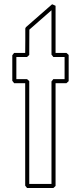

<svg xmlns="http://www.w3.org/2000/svg" viewBox="-20 -894 389 923"><path d="M47.9 -639.6H101.1Q101.6 -668.9 101.6 -698.5Q101.6 -728 101.6 -757.3L104.5 -763.2Q136.2 -791 167.5 -818.4Q198.7 -845.7 230.5 -873.5Q234.9 -871.6 239 -869.9Q243.2 -868.2 247.1 -866.2V-639.6H299.3Q302.2 -637.2 304.9 -634.8Q307.6 -632.3 310.1 -629.9V-503.9Q307.6 -501.5 304.9 -499Q302.2 -496.6 299.3 -494.1H247.1V0Q244.6 2.4 241.9 4.9Q239.3 7.3 236.3 9.8H109.9Q107.4 6.8 105.5 3.9Q103.5 1 101.1 -1.5V-494.1H47.9Q45.4 -497.1 43.5 -500Q41.5 -502.9 39.1 -505.4V-628.4ZM58.6 -620.1V-513.7H109.9Q112.8 -511.2 115.5 -508.8Q118.2 -506.3 120.6 -503.9V-9.8H227.5V-502.4Q230 -504.9 231.9 -507.8Q233.9 -510.7 236.3 -513.7H290.5V-620.1H236.3Q233.9 -623 231.9 -626Q230 -628.9 227.5 -631.3V-844.7Q200.7 -821.3 174.3 -798.1Q147.9 -774.9 121.1 -751.5Q121.1 -720.7 120.8 -690.7Q120.6 -660.6 120.6 -629.9Q118.2 -627.4 115.5 -625Q112.8 -622.6 109.9 -620.1Z"/></svg>

Font: Preussische VI 9 Linie
Style: Regular
Weight: 400
Designer: Peter Wiegel
Foundry: Peter Wiegel
Version: Version 1.000 2009 initial release